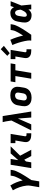

<svg xmlns="http://www.w3.org/2000/svg" viewBox="1934 -2758 1029 4936"><g transform="rotate(-90 2448.0 -289.5)"><path d="M104 205H254L288 0Q314 -38 339.5 -76Q365 -114 389 -153Q413 -192 436 -231.5Q459 -271 480 -311Q501 -351 518.5 -392.5Q536 -434 543 -477L551 -530H402L393 -477Q388 -443 374.5 -410.5Q361 -378 346 -346Q331 -314 314 -282.5Q297 -251 278 -220Q260 -306 227 -386Q194 -466 149 -538L24 -473Q48 -433 67.5 -390.5Q87 -348 102.5 -304Q118 -260 129 -213.5Q140 -167 145 -118.5Q150 -70 142 -20Z M594 0H743L766 -135L810 -180L905 0H1066L914 -286L1154 -530H973L799 -334L831 -530H681Z M1453 0H1490V-122H1453Q1442 -122 1431.5 -125Q1421 -128 1416 -137.5Q1411 -147 1413 -158L1474 -530H1236V-408H1305L1266 -178Q1261 -146 1265 -115Q1269 -84 1287.5 -60.5Q1306 -37 1333 -23.5Q1360 -10 1390.5 -5Q1421 0 1453 0Z M1564 0H1719L1869 -342L1895 0H2050L1956 -587L1940 -687L1932 -735H1777Q1788 -694 1795.5 -652Q1803 -610 1809 -567L1818 -509Z M2405 8Q2439 8 2473.5 2Q2508 -4 2541 -19.5Q2574 -35 2600.5 -61Q2627 -87 2642 -120Q2657 -153 2663 -187L2681 -297Q2686 -330 2685.5 -363Q2685 -396 2673.5 -425Q2662 -454 2641 -477Q2620 -500 2591.5 -513.5Q2563 -527 2531 -532.5Q2499 -538 2466 -538Q2432 -538 2397.5 -532.5Q2363 -527 2330 -511Q2297 -495 2270.5 -469Q2244 -443 2229 -410Q2214 -377 2209 -344L2190 -234Q2185 -200 2186 -167.5Q2187 -135 2198 -105.5Q2209 -76 2230.5 -53.5Q2252 -31 2280 -17Q2308 -3 2340 2.5Q2372 8 2405 8ZM2408 -114Q2382 -114 2362 -127Q2342 -140 2337 -164.5Q2332 -189 2337 -214L2355 -324Q2359 -349 2373.5 -372Q2388 -395 2413 -405.5Q2438 -416 2464 -416Q2489 -416 2509.5 -403Q2530 -390 2534.5 -366Q2539 -342 2535 -317L2516 -207Q2512 -182 2497.5 -158.5Q2483 -135 2458 -124.5Q2433 -114 2408 -114Z M2893 0H3043L3110 -408H3267L3287 -530H2823L2803 -408H2961Z M3613 0H3650V-122H3613Q3602 -122 3591.5 -125Q3581 -128 3576 -137.5Q3571 -147 3573 -158L3634 -530H3396V-408H3465L3426 -178Q3421 -146 3425 -115Q3429 -84 3447.5 -60.5Q3466 -37 3493 -23.5Q3520 -10 3550.5 -5Q3581 0 3613 0ZM3549 -553 3738 -704 3652 -784 3481 -616Z M3872 0H4022Q4049 -38 4075 -76Q4101 -114 4126.5 -152.5Q4152 -191 4176 -230.5Q4200 -270 4221.5 -310Q4243 -350 4261.5 -392Q4280 -434 4287 -477L4295 -530H4146L4137 -477Q4131 -441 4115.5 -407Q4100 -373 4082 -339.5Q4064 -306 4043.5 -274Q4023 -242 4002 -210Q3983 -296 3956 -378.5Q3929 -461 3893 -538L3759 -486Q3776 -448 3790.5 -409.5Q3805 -371 3817.5 -331.5Q3830 -292 3840.5 -251.5Q3851 -211 3860 -170Q3869 -129 3874 -86.5Q3879 -44 3872 0Z M4530 8Q4557 8 4584 -2Q4611 -12 4633.5 -30.5Q4656 -49 4675 -72Q4675 -36 4676 0H4800Q4793 -64 4788 -127.5Q4783 -191 4775 -254Q4804 -322 4831 -391.5Q4858 -461 4885 -530H4761Q4746 -486 4731 -443Q4718 -470 4698 -492.5Q4678 -515 4648.5 -526.5Q4619 -538 4587 -538Q4555 -538 4523.5 -531Q4492 -524 4462.5 -506.5Q4433 -489 4411 -462.5Q4389 -436 4377.5 -405.5Q4366 -375 4361 -344L4342 -234Q4336 -196 4337.5 -158.5Q4339 -121 4353 -88.5Q4367 -56 4394 -33Q4421 -10 4457 -1Q4493 8 4530 8ZM4530 -114Q4514 -114 4502.5 -124.5Q4491 -135 4488 -150.5Q4485 -166 4485.5 -182Q4486 -198 4489 -214L4507 -324Q4510 -345 4518.5 -366Q4527 -387 4546 -401.5Q4565 -416 4587 -416Q4611 -416 4628 -400Q4645 -384 4652 -362.5Q4659 -341 4663 -318Q4667 -295 4669 -272Q4659 -247 4646.5 -222Q4634 -197 4619 -173.5Q4604 -150 4580 -132Q4556 -114 4530 -114Z"/></g></svg>

Font: Iosevka Sparkle Heavy
Style: Italic
Weight: 900
Italic angle: -9°
Designer: Belleve Invis
Foundry: Belleve Invis
Version: Version 4.5.0; ttfautohint (v1.8.3)